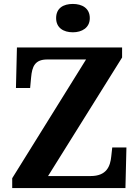

<svg xmlns="http://www.w3.org/2000/svg" viewBox="-20 -955 706 975"><path d="M350 -791C396 -791 436 -814 436 -863C436 -914 396 -935 350 -935C302 -935 265 -914 265 -863C265 -814 302 -791 350 -791ZM42 0H617L622 -206H550L545 -161C540 -111 522 -61 440 -61H224L600 -663V-714H66L61 -508H133L138 -562C143 -617 157 -653 220 -653H417L42 -50Z"/></svg>

Font: Noto Nastaliq Urdu
Style: Bold
Weight: 700
Designer: Monotype Design Team (Patrick Giasson: type design, Kamal Mansour: OpenType code, Glenda Bellarosa). Updated by Simon Co
Foundry: Monotype Imaging Inc., Simon Cozens
Version: Version 3.009